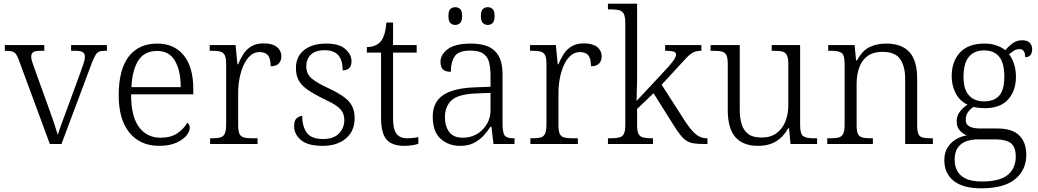

<svg xmlns="http://www.w3.org/2000/svg" viewBox="-20 -780 5625 1040"><path d="M82 -455Q74 -477 66 -487.5Q58 -498 44.5 -501.5Q31 -505 6 -505V-536H220V-505H199Q170 -505 159.5 -497Q149 -489 149 -472Q149 -461 155 -443Q161 -425 167 -408L239 -209Q254 -169 269.5 -123Q285 -77 293 -50Q299 -70 314 -111.5Q329 -153 349 -206L414 -383Q426 -416 433 -437.5Q440 -459 440 -472Q440 -489 429 -497Q418 -505 387 -505H365V-536H559V-505H551Q529 -505 517.5 -500.5Q506 -496 498 -483Q490 -470 479 -443L313 0H250Z M842 10Q740 10 681.5 -61Q623 -132 623 -263Q623 -404 677.5 -474Q732 -544 832 -544Q923 -544 975 -480.5Q1027 -417 1027 -298V-269H690Q690 -149 733 -91.5Q776 -34 850 -34Q905 -34 940.5 -58Q976 -82 994 -115Q1008 -107 1008 -88Q1008 -68 989.5 -45.5Q971 -23 934 -6.5Q897 10 842 10ZM959 -308Q959 -396 928 -450Q897 -504 831 -504Q762 -504 729 -452Q696 -400 692 -308Z M1118 0V-31H1131Q1158 -31 1174 -35.5Q1190 -40 1197.5 -56Q1205 -72 1205 -107V-433Q1205 -466 1197.5 -481Q1190 -496 1173 -500.5Q1156 -505 1126 -505H1116V-536H1256L1266 -432H1270Q1282 -462 1298.5 -487.5Q1315 -513 1341.5 -529Q1368 -545 1408 -545Q1455 -545 1479.5 -525.5Q1504 -506 1504 -474Q1504 -451 1490 -436Q1476 -421 1446 -421Q1446 -463 1431.5 -480.5Q1417 -498 1385 -498Q1357 -498 1335 -478Q1313 -458 1298.5 -425Q1284 -392 1277 -353.5Q1270 -315 1270 -278V-104Q1270 -71 1277 -55.5Q1284 -40 1300.5 -35.5Q1317 -31 1343 -31H1375V0Z M1729 10Q1646 10 1609.5 -22Q1573 -54 1573 -96Q1573 -128 1587.5 -140Q1602 -152 1617 -152Q1617 -96 1641.5 -61.5Q1666 -27 1731 -27Q1787 -27 1816 -57Q1845 -87 1845 -129Q1845 -153 1836 -171Q1827 -189 1803.5 -206Q1780 -223 1736 -243Q1681 -270 1647 -293.5Q1613 -317 1598 -344.5Q1583 -372 1583 -412Q1583 -474 1627.5 -509Q1672 -544 1747 -544Q1818 -544 1851 -514Q1884 -484 1884 -449Q1884 -399 1836 -399Q1836 -456 1811.5 -482Q1787 -508 1739 -508Q1688 -508 1663.5 -483.5Q1639 -459 1639 -421Q1639 -379 1670 -353.5Q1701 -328 1766 -299Q1842 -263 1871.5 -228.5Q1901 -194 1901 -140Q1901 -70 1853.5 -30Q1806 10 1729 10Z M2169 10Q2104 10 2074 -24Q2044 -58 2044 -143V-495H1967V-525Q2012 -525 2039 -552Q2052 -565 2060.5 -590Q2069 -615 2073 -658H2109V-536H2237V-495H2109V-138Q2109 -81 2127.5 -56Q2146 -31 2185 -31Q2202 -31 2216.5 -32.5Q2231 -34 2246 -37V-1Q2232 4 2211 7Q2190 10 2169 10Z M2472 10Q2409 10 2366.5 -28.5Q2324 -67 2324 -148Q2324 -227 2380.5 -265Q2437 -303 2554 -307L2637 -310V-372Q2637 -411 2629.5 -441.5Q2622 -472 2598.5 -489Q2575 -506 2527 -506Q2463 -506 2442.5 -474.5Q2422 -443 2422 -391Q2394 -391 2380 -403.5Q2366 -416 2366 -445Q2366 -486 2407 -515Q2448 -544 2529 -544Q2620 -544 2661 -503.5Q2702 -463 2702 -380V-113Q2702 -63 2713 -47Q2724 -31 2762 -31H2767V0H2653L2642 -94H2637Q2621 -69 2599.5 -45.5Q2578 -22 2547.5 -6Q2517 10 2472 10ZM2487 -34Q2531 -34 2565 -55Q2599 -76 2618 -109.5Q2637 -143 2637 -180V-277L2564 -274Q2464 -271 2427 -237.5Q2390 -204 2390 -145Q2390 -97 2413 -65.5Q2436 -34 2487 -34ZM2622 -645Q2606 -645 2595.5 -655.5Q2585 -666 2585 -693Q2585 -721 2595.5 -731Q2606 -741 2622 -741Q2638 -741 2648.5 -731Q2659 -721 2659 -693Q2659 -666 2648.5 -655.5Q2638 -645 2622 -645ZM2446 -645Q2430 -645 2419.5 -655.5Q2409 -666 2409 -693Q2409 -721 2419.5 -731Q2430 -741 2446 -741Q2462 -741 2472.5 -731Q2483 -721 2483 -693Q2483 -666 2472.5 -655.5Q2462 -645 2446 -645Z M2853 0V-31H2866Q2893 -31 2909 -35.5Q2925 -40 2932.5 -56Q2940 -72 2940 -107V-433Q2940 -466 2932.5 -481Q2925 -496 2908 -500.5Q2891 -505 2861 -505H2851V-536H2991L3001 -432H3005Q3017 -462 3033.5 -487.5Q3050 -513 3076.5 -529Q3103 -545 3143 -545Q3190 -545 3214.5 -525.5Q3239 -506 3239 -474Q3239 -451 3225 -436Q3211 -421 3181 -421Q3181 -463 3166.5 -480.5Q3152 -498 3120 -498Q3092 -498 3070 -478Q3048 -458 3033.5 -425Q3019 -392 3012 -353.5Q3005 -315 3005 -278V-104Q3005 -71 3012 -55.5Q3019 -40 3035.5 -35.5Q3052 -31 3078 -31H3110V0Z M3273 0V-31H3288Q3317 -31 3334.5 -35.5Q3352 -40 3359.5 -55.5Q3367 -71 3367 -104V-656Q3367 -689 3359 -704.5Q3351 -720 3335 -724.5Q3319 -729 3293 -729H3273V-760H3431V-374Q3431 -352 3430.5 -324.5Q3430 -297 3429 -272.5Q3428 -248 3428 -233L3566 -381Q3599 -416 3615 -435.5Q3631 -455 3636.5 -466Q3642 -477 3642 -485Q3642 -497 3627.5 -501Q3613 -505 3583 -505V-536H3779V-505Q3754 -505 3737 -497Q3720 -489 3702 -470.5Q3684 -452 3655 -420L3564 -321L3693 -120Q3725 -72 3750.5 -51.5Q3776 -31 3809 -31H3812V0H3798Q3764 0 3741 -3Q3718 -6 3701 -16Q3684 -26 3667 -47Q3650 -68 3628 -103L3520 -275L3431 -190V-102Q3431 -70 3438.5 -55Q3446 -40 3463.5 -35.5Q3481 -31 3510 -31H3517V0Z M4086 10Q4005 10 3963.5 -37Q3922 -84 3922 -185V-433Q3922 -465 3915 -480.5Q3908 -496 3891 -500.5Q3874 -505 3844 -505H3829V-536H3987V-188Q3987 -142 3997 -108Q4007 -74 4032.5 -54.5Q4058 -35 4105 -35Q4154 -35 4186 -58.5Q4218 -82 4234 -121.5Q4250 -161 4250 -210V-432Q4250 -465 4242.5 -480.5Q4235 -496 4218 -500.5Q4201 -505 4171 -505H4160V-536H4314V-102Q4314 -54 4331 -42.5Q4348 -31 4387 -31H4406V0H4262L4254 -85H4249Q4224 -39 4184 -14.5Q4144 10 4086 10Z M4461 0V-31H4476Q4506 -31 4523 -35.5Q4540 -40 4547.5 -55.5Q4555 -71 4555 -104V-434Q4555 -482 4538.5 -493.5Q4522 -505 4482 -505H4466V-536H4609L4617 -453H4622Q4652 -507 4691 -525.5Q4730 -544 4781 -544Q4864 -544 4906 -498Q4948 -452 4948 -354V-104Q4948 -71 4954 -55.5Q4960 -40 4976.5 -35.5Q4993 -31 5023 -31H5033V0H4883V-354Q4883 -420 4856 -459.5Q4829 -499 4762 -499Q4707 -499 4676 -474Q4645 -449 4632.5 -409.5Q4620 -370 4620 -326V-102Q4620 -70 4627 -55Q4634 -40 4651 -35.5Q4668 -31 4697 -31H4708V0Z M5295 240Q5196 240 5145.5 199.5Q5095 159 5095 87Q5095 48 5112.5 19.5Q5130 -9 5158 -25.5Q5186 -42 5217 -47Q5195 -55 5178.5 -73.5Q5162 -92 5162 -123Q5162 -153 5180 -176Q5198 -199 5221 -213Q5177 -234 5156 -276Q5135 -318 5135 -367Q5135 -447 5180 -495.5Q5225 -544 5313 -544Q5349 -544 5378.5 -533.5Q5408 -523 5425 -508Q5439 -525 5462.5 -543.5Q5486 -562 5517 -562Q5545 -562 5558 -548Q5571 -534 5571 -514Q5571 -495 5562 -482.5Q5553 -470 5533 -470Q5533 -514 5503 -514Q5486 -514 5473 -506Q5460 -498 5446 -486Q5461 -466 5472 -435.5Q5483 -405 5483 -364Q5483 -289 5441 -241.5Q5399 -194 5313 -194Q5301 -194 5281.5 -196Q5262 -198 5254 -201Q5236 -190 5223.5 -173Q5211 -156 5211 -130Q5211 -105 5232 -94.5Q5253 -84 5291 -84H5382Q5463 -84 5501 -46.5Q5539 -9 5539 58Q5539 141 5478.5 190.5Q5418 240 5295 240ZM5310 -231Q5365 -231 5392.5 -262Q5420 -293 5420 -365Q5420 -438 5392.5 -472.5Q5365 -507 5310 -507Q5257 -507 5228 -472Q5199 -437 5199 -364Q5199 -296 5228.5 -263.5Q5258 -231 5310 -231ZM5298 203Q5396 203 5439 167Q5482 131 5482 69Q5482 14 5454 -5.5Q5426 -25 5373 -25H5277Q5243 -25 5214.5 -15Q5186 -5 5168.5 19Q5151 43 5151 86Q5151 118 5164.5 144.5Q5178 171 5210 187Q5242 203 5298 203Z"/></svg>

Font: Noto Serif Hentaigana Light
Style: Regular
Weight: 300
Designer: Kazuhiro Yamada
Foundry: nipponia
Version: Version 1.000; ttfautohint (v1.8.4.7-5d5b)